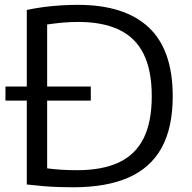

<svg xmlns="http://www.w3.org/2000/svg" viewBox="-20 -767 790 792"><path d="M2.5 -352V-410H354.5V-352ZM282.5 5.5Q251.5 5.5 221 4.5Q190.5 3.5 158.5 0.8Q126.5 -2 90.5 -6V-726Q123.5 -733 159.2 -737.8Q195 -742.5 231.2 -744.8Q267.5 -747 301 -747Q494 -747 593.2 -654.2Q692.5 -561.5 692.5 -370Q692.5 -240.5 646.8 -157.5Q601 -74.5 509.8 -34.5Q418.5 5.5 282.5 5.5ZM299 -65Q402 -65 470.2 -97Q538.5 -129 572.2 -196.2Q606 -263.5 606 -370.5Q606 -476.5 572.5 -544.2Q539 -612 471.5 -644.2Q404 -676.5 302.5 -676.5Q272.5 -676.5 240.2 -673.8Q208 -671 174.5 -666V-72.5Q202 -69 231.5 -67Q261 -65 299 -65Z"/></svg>

Font: Encode Sans SemiExpanded
Style: Regular
Weight: 400
Width: 6
Designer: Multiple Designers
Foundry: Impallari Type
Version: Version 3.002